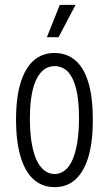

<svg xmlns="http://www.w3.org/2000/svg" viewBox="-20 -758 448 790"><path d="M205 12Q153 12 117.5 -20.5Q82 -53 64 -115.5Q46 -178 46 -265Q46 -357 65 -418Q84 -479 119 -509.5Q154 -540 204 -540Q254 -540 289.5 -510Q325 -480 343.5 -419Q362 -358 362 -265Q362 -177 344.5 -115.5Q327 -54 292 -21Q257 12 205 12ZM205 -42Q228 -42 247 -57Q266 -72 278.5 -101Q291 -130 298 -172.5Q305 -215 305 -271Q305 -332 297.5 -372.5Q290 -413 276.5 -438.5Q263 -464 244.5 -475Q226 -486 205 -486Q183 -486 165 -474.5Q147 -463 133 -438Q119 -413 111 -371.5Q103 -330 103 -270Q103 -214 110 -171.5Q117 -129 130 -100.5Q143 -72 162 -57Q181 -42 205 -42ZM221 -605H173L226 -738H291Z"/></svg>

Font: Bricolage Grotesque Condensed ExtraLight
Style: Regular
Weight: 250
Width: 3
Designer: Mathieu Triay
Foundry: Atelier Triay
Version: Version 1.000;gftools[0.9.30]